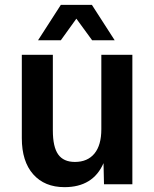

<svg xmlns="http://www.w3.org/2000/svg" viewBox="-20 -760 637 792"><path d="M246 12Q164 12 117 -41Q70 -94 70 -190V-534H198V-222Q198 -154 220 -123Q242 -92 289 -92Q341 -92 369.5 -126.5Q398 -161 398 -227V-534H526V0H409L407 -87Q364 12 246 12ZM137 -594 231 -740H359L453 -594H360L295 -683L231 -594Z"/></svg>

Font: Geist SemBd
Style: Regular
Weight: 400
Designer: Basement.studio, Andrés Briganti, Mateo Zaragoza
Foundry: Basement.studio, Vercel, Andrés Briganti, Guido Ferreyra, Mateo Zaragoza
Version: Version 1.401